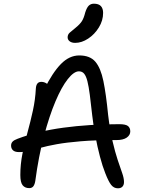

<svg xmlns="http://www.w3.org/2000/svg" viewBox="-20 -1010 766 1039"><path d="M618 9Q596 9 581.5 -9.5Q567 -28 550 -72Q535 -109 521 -162Q507 -215 496 -274Q485 -333 479 -386Q472 -451 466 -497Q460 -543 453 -570.5Q446 -598 435.5 -611Q425 -624 407 -624Q380 -624 346.5 -581.5Q313 -539 280 -461Q247 -383 218 -274Q189 -165 171 -31Q168 -12 160.5 -2Q153 8 138 8Q115 8 102.5 -7.5Q90 -23 90 -63Q90 -121 101.5 -178.5Q113 -236 129 -294Q145 -352 158 -411.5Q171 -471 174 -531Q175 -548 182 -557.5Q189 -567 204 -567Q218 -567 231 -559Q244 -551 255 -534L218 -524Q264 -617 309.5 -663.5Q355 -710 409 -710Q467 -710 496 -676Q525 -642 539.5 -571.5Q554 -501 565 -389Q575 -306 589 -246Q603 -186 617 -144Q631 -102 641 -74Q651 -46 651 -25Q651 -9 642.5 0Q634 9 618 9ZM83 -187Q61 -187 50.5 -196.5Q40 -206 40 -222Q40 -235 48 -243.5Q56 -252 75 -259Q183 -300 323 -319Q463 -338 625 -338Q660 -338 672.5 -328Q685 -318 685 -299Q685 -279 666 -265.5Q647 -252 610 -252Q495 -252 417 -245.5Q339 -239 286.5 -229.5Q234 -220 199 -210Q164 -200 137.5 -193.5Q111 -187 83 -187ZM387 -778Q368 -778 357 -786.5Q346 -795 346 -808Q346 -823 357 -833Q368 -843 387 -858Q413 -879 423.5 -896Q434 -913 441 -942Q450 -970 461 -980Q472 -990 488 -990Q514 -990 526 -977Q538 -964 538 -940Q538 -899 515 -861.5Q492 -824 457 -801Q422 -778 387 -778Z"/></svg>

Font: Shantell Sans Light
Style: Regular
Weight: 400
Version: Version 1.011;[c5ecc13dd]